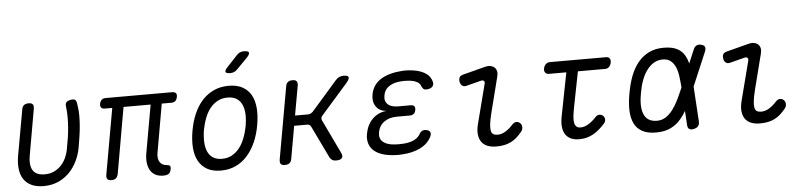

<svg xmlns="http://www.w3.org/2000/svg" viewBox="-46 -1040 5492 1306"><g transform="rotate(-5 2700.0 -387.5)"><path d="M107 -520Q110 -541 121.5 -550.5Q133 -560 153 -560Q174 -560 181.5 -550.5Q189 -541 186 -520L131 -207Q125 -176 127 -151Q129 -126 139 -107.5Q149 -89 169.5 -79Q190 -69 222 -69Q258 -69 286 -82.5Q314 -96 334.5 -118Q355 -140 368 -168.5Q381 -197 386 -227Q394 -268 399.5 -304Q405 -340 407.5 -375Q410 -410 410 -445.5Q410 -481 405 -520Q405 -523 404.5 -526Q404 -529 405 -531Q408 -547 423.5 -553.5Q439 -560 452 -560Q463 -560 468.5 -557Q474 -554 477 -548.5Q480 -543 481.5 -536Q483 -529 484 -520Q490 -482 490 -446.5Q490 -411 487 -375.5Q484 -340 478.5 -303.5Q473 -267 466 -227Q457 -179 435.5 -136Q414 -93 381.5 -60.5Q349 -28 305.5 -9Q262 10 208 10Q158 10 124.5 -6Q91 -22 72 -50.5Q53 -79 48 -119.5Q43 -160 51 -207Z M1023 10Q991 10 968.5 -3Q946 -16 934 -38Q922 -60 919 -89.5Q916 -119 922 -152L980 -479H795L716 -29Q712 -9 701 0.5Q690 10 670 10Q651 10 643 0.5Q635 -9 638 -29L718 -479H668Q650 -479 642.5 -488Q635 -497 638 -515Q642 -532 652 -541Q662 -550 680 -550H1133Q1151 -550 1158.5 -541Q1166 -532 1162 -515Q1159 -497 1149 -488Q1139 -479 1121 -479H1056L998 -148Q991 -108 1006.5 -84.5Q1022 -61 1056 -59Q1070 -58 1075 -52Q1080 -46 1078 -33Q1074 -8 1062 1Q1050 10 1023 10Z M1418 10Q1362 10 1324.5 -11Q1287 -32 1266 -70Q1245 -108 1241 -160.5Q1237 -213 1248 -276Q1259 -339 1281.5 -391Q1304 -443 1338 -480.5Q1372 -518 1417.5 -539Q1463 -560 1520 -560Q1576 -560 1614 -539Q1652 -518 1672.5 -480.5Q1693 -443 1697 -391Q1701 -339 1690 -277Q1679 -213 1655.5 -160.5Q1632 -108 1598 -70Q1564 -32 1519 -11Q1474 10 1418 10ZM1432 -69Q1468 -69 1497 -84Q1526 -99 1548.5 -126Q1571 -153 1586.5 -191.5Q1602 -230 1611 -277Q1619 -322 1617 -359.5Q1615 -397 1602.5 -424Q1590 -451 1566 -466Q1542 -481 1505 -481Q1469 -481 1439.5 -466Q1410 -451 1387.5 -424Q1365 -397 1350 -359Q1335 -321 1326 -275Q1319 -229 1321 -191Q1323 -153 1335.5 -126Q1348 -99 1372 -84Q1396 -69 1432 -69ZM1588 -667Q1577 -655 1565 -650Q1553 -645 1539 -645Q1510 -645 1506.5 -655.5Q1503 -666 1525 -689L1592 -761Q1602 -773 1614.5 -779Q1627 -785 1642 -785Q1673 -785 1677 -773.5Q1681 -762 1658 -738Z M1854 10Q1834 10 1826.5 0.5Q1819 -9 1822 -30L1909 -520Q1912 -541 1923.5 -550.5Q1935 -560 1955 -560Q1976 -560 1983.5 -550.5Q1991 -541 1988 -520L1952 -319H2041Q2050 -319 2058 -323Q2066 -327 2074 -334L2250 -535Q2261 -548 2274.5 -554Q2288 -560 2303 -560Q2334 -560 2338 -548Q2342 -536 2320 -510L2138 -303Q2131 -296 2129.5 -288Q2128 -280 2131 -272L2241 -42Q2254 -16 2244 -3Q2234 10 2203 10Q2188 10 2177.5 3.5Q2167 -3 2160 -16L2055 -234Q2051 -242 2045 -246Q2039 -250 2029 -250H1940L1901 -30Q1898 -9 1886.5 0.5Q1875 10 1854 10Z M2905 -469Q2909 -458 2907 -448.5Q2905 -439 2898 -432Q2891 -425 2880 -421.5Q2869 -418 2855 -418Q2850 -418 2846 -419Q2842 -420 2838.5 -423Q2835 -426 2831.5 -431Q2828 -436 2825 -443Q2819 -463 2796 -474.5Q2773 -486 2737 -488Q2725 -489 2713.5 -489Q2702 -489 2690 -488Q2641 -485 2608.5 -463.5Q2576 -442 2570 -403Q2562 -365 2585 -342.5Q2608 -320 2656 -320H2742Q2759 -320 2766 -311.5Q2773 -303 2770 -285Q2767 -268 2757 -259.5Q2747 -251 2729 -251H2642Q2589 -251 2554 -225.5Q2519 -200 2511 -155Q2504 -113 2531 -90Q2558 -67 2611 -64Q2624 -63 2638.5 -63Q2653 -63 2667 -64Q2709 -66 2739 -79.5Q2769 -93 2784 -118Q2788 -125 2792 -130Q2796 -135 2800 -138Q2804 -141 2809 -142.5Q2814 -144 2820 -144Q2834 -144 2843.5 -140Q2853 -136 2857.5 -129.5Q2862 -123 2861 -113.5Q2860 -104 2854 -92Q2829 -46 2777.5 -21Q2726 4 2654 8Q2641 9 2626.5 9Q2612 9 2598 8Q2553 5 2518.5 -6.5Q2484 -18 2461.5 -38.5Q2439 -59 2430.5 -88.5Q2422 -118 2429 -154Q2440 -214 2478.5 -252.5Q2517 -291 2574 -296Q2527 -300 2504 -333Q2481 -366 2489 -413Q2495 -448 2512.5 -474Q2530 -500 2558 -517.5Q2586 -535 2622.5 -545Q2659 -555 2703 -558Q2714 -559 2726 -559Q2738 -559 2749 -558Q2813 -554 2853.5 -531.5Q2894 -509 2905 -469Z M3132 -419Q3115 -414 3103 -422.5Q3091 -431 3087 -450Q3084 -470 3091 -481.5Q3098 -493 3120 -498L3267 -536Q3290 -542 3306.5 -538.5Q3323 -535 3333.5 -525Q3344 -515 3347.5 -499.5Q3351 -484 3346 -465L3283 -217Q3272 -172 3269 -143.5Q3266 -115 3269.5 -99Q3273 -83 3284 -76Q3295 -69 3313 -69Q3342 -69 3369 -86Q3396 -103 3418 -128Q3433 -144 3447.5 -144Q3462 -144 3472 -135Q3484 -125 3485 -107Q3486 -89 3473 -74Q3455 -52 3436.5 -36Q3418 -20 3397.5 -10Q3377 0 3353 5Q3329 10 3298 10Q3265 10 3239.5 0.5Q3214 -9 3198.5 -30Q3183 -51 3179.5 -83Q3176 -115 3188 -159L3256 -423Q3259 -436 3252 -442Q3245 -448 3233 -445Z M4094 -530Q4111 -530 4118.5 -519Q4126 -508 4122.5 -490.5Q4119 -473 4108.5 -462Q4098 -451 4080 -451H3895L3849 -217Q3841 -176 3838 -148.5Q3835 -121 3839 -103.5Q3843 -86 3853 -77.5Q3863 -69 3880 -69Q3907 -69 3934.5 -86Q3962 -103 3985 -128Q3999 -144 4013.5 -144Q4028 -144 4039 -135Q4050 -125 4051 -109.5Q4052 -94 4039 -80Q4019 -58 3999.5 -41.5Q3980 -25 3959 -13.5Q3938 -2 3914.5 4Q3891 10 3864 10Q3829 10 3805 -2Q3781 -14 3768 -36.5Q3755 -59 3753 -90Q3751 -121 3759 -159L3816 -451H3698Q3680 -451 3672 -462Q3664 -473 3667.5 -490.5Q3671 -508 3682.5 -519Q3694 -530 3711 -530Z M4685 -40Q4686 -20 4676.5 -8Q4667 4 4647 8Q4626 13 4615 5.5Q4604 -2 4603 -22L4597 -119Q4580 -89 4560 -66Q4530 -30 4489 -10Q4448 10 4388 10Q4331 10 4294.5 -10Q4258 -30 4240.5 -66.5Q4223 -103 4221 -154.5Q4219 -206 4231 -270Q4242 -334 4262 -387Q4282 -440 4313.5 -478.5Q4345 -517 4388.5 -538.5Q4432 -560 4489 -560Q4548 -560 4582.5 -541.5Q4617 -523 4635 -489Q4647 -467 4654 -438L4692 -528Q4700 -548 4713.5 -555.5Q4727 -563 4746 -558Q4765 -554 4770.5 -542Q4776 -530 4768 -510L4670 -279ZM4587 -280V-284Q4584 -324 4579 -360Q4574 -396 4562 -422.5Q4550 -449 4529.5 -465Q4509 -481 4475 -481Q4443 -481 4416 -465Q4389 -449 4368 -421Q4347 -393 4332.5 -354.5Q4318 -316 4310 -270Q4301 -224 4301.5 -187.5Q4302 -151 4312.5 -124.5Q4323 -98 4345 -83.5Q4367 -69 4402 -69Q4436 -69 4462.5 -86.5Q4489 -104 4510.5 -132.5Q4532 -161 4550 -198Q4568 -235 4585 -275Z M4932 -419Q4915 -414 4903 -422.5Q4891 -431 4887 -450Q4884 -470 4891 -481.5Q4898 -493 4920 -498L5067 -536Q5090 -542 5106.5 -538.5Q5123 -535 5133.5 -525Q5144 -515 5147.5 -499.5Q5151 -484 5146 -465L5083 -217Q5072 -172 5069 -143.5Q5066 -115 5069.5 -99Q5073 -83 5084 -76Q5095 -69 5113 -69Q5142 -69 5169 -86Q5196 -103 5218 -128Q5233 -144 5247.5 -144Q5262 -144 5272 -135Q5284 -125 5285 -107Q5286 -89 5273 -74Q5255 -52 5236.5 -36Q5218 -20 5197.5 -10Q5177 0 5153 5Q5129 10 5098 10Q5065 10 5039.5 0.5Q5014 -9 4998.5 -30Q4983 -51 4979.5 -83Q4976 -115 4988 -159L5056 -423Q5059 -436 5052 -442Q5045 -448 5033 -445Z"/></g></svg>

Font: Maple Mono Light
Style: Italic
Weight: 300
Italic angle: -10°
Monospace: yes
Designer: subframe7536
Version: Version 7.000